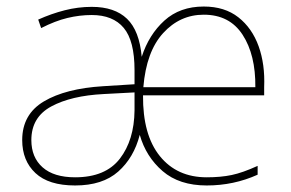

<svg xmlns="http://www.w3.org/2000/svg" viewBox="-20 -558 890 588"><path d="M604 -538Q668 -538 710 -505Q752 -472 772 -416.5Q792 -361 789 -291V-266H418Q417 -145 469.5 -80Q522 -15 613 -15Q656 -15 689.5 -22Q723 -29 769 -50V-23Q696 10 613 10Q529 10 478 -34Q427 -78 408 -145Q390 -75 342 -32.5Q294 10 210 10Q129 10 88.5 -28Q48 -66 48 -129Q48 -208 114.5 -247.5Q181 -287 296 -294L392 -300V-343Q392 -433 359 -472.5Q326 -512 261 -512Q224 -512 186.5 -503Q149 -494 106 -472L97 -498Q137 -516 178 -526.5Q219 -537 261 -537Q331 -537 369 -500.5Q407 -464 414 -384Q436 -452 483.5 -495Q531 -538 604 -538ZM604 -513Q531 -513 479.5 -456.5Q428 -400 419 -291H762Q763 -390 723 -451.5Q683 -513 604 -513ZM298 -270Q198 -265 137 -232Q76 -199 76 -129Q76 -76 110.5 -45.5Q145 -15 210 -15Q303 -15 347 -72Q391 -129 392 -220V-275Z"/></svg>

Font: Noto Sans Oriya Thin
Style: Regular
Weight: 100
Designer: Amélie Bonet and Sol Matas
Foundry: Google LLC
Version: Version 2.006; ttfautohint (v1.8.4.7-5d5b)